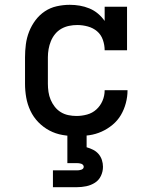

<svg xmlns="http://www.w3.org/2000/svg" viewBox="-20 -558 640 798"><path d="M298 8Q269 8 240 3Q211 -2 185.5 -15.5Q160 -29 139.5 -50Q119 -71 106.5 -97.5Q94 -124 89 -152.5Q84 -181 84 -210V-320Q84 -347 87.5 -374Q91 -401 101 -426.5Q111 -452 127.5 -474Q144 -496 166.5 -511Q189 -526 216 -532Q243 -538 270 -538Q291 -538 311.5 -534.5Q332 -531 351.5 -523Q371 -515 387 -501.5Q403 -488 415 -471V-530H508V-349H415Q415 -371 407.5 -392.5Q400 -414 383.5 -428Q367 -442 345 -448Q323 -454 301 -454Q284 -454 267 -450.5Q250 -447 235 -438.5Q220 -430 209 -416.5Q198 -403 191.5 -387Q185 -371 182 -354Q179 -337 179 -320V-210Q179 -193 181.5 -176Q184 -159 190.5 -143.5Q197 -128 207.5 -114.5Q218 -101 232.5 -92Q247 -83 264 -79.5Q281 -76 298 -76Q320 -76 342 -82Q364 -88 380.5 -103Q397 -118 406 -139Q415 -160 415 -183Q415 -183 415 -183Q415 -183 415 -183H510Q510 -183 510 -182.5Q510 -182 510 -182Q510 -156 503 -129.5Q496 -103 482.5 -80Q469 -57 448 -39.5Q427 -22 402.5 -11Q378 0 351 4Q324 8 298 8ZM200 220V150H300Q304 150 308.5 149.5Q313 149 317.5 147.5Q322 146 325 143Q328 140 328 135Q328 131 325 127.5Q322 124 317.5 122.5Q313 121 308.5 120.5Q304 120 300 120H260V0H340V54Q354 58 367 64.5Q380 71 389.5 82Q399 93 403.5 107Q408 121 408 135Q408 155 399.5 173Q391 191 374.5 201.5Q358 212 338.5 216Q319 220 300 220Z"/></svg>

Font: Iosevka Curly Slab MdEx
Style: Regular
Weight: 500
Width: 7
Monospace: yes
Designer: Belleve Invis
Foundry: Belleve Invis
Version: Version 11.1.0; ttfautohint (v1.8.3)